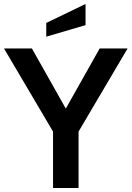

<svg xmlns="http://www.w3.org/2000/svg" viewBox="-28 -943 660 963"><path d="M238 0V-283L-8 -700H132L332 -345H272L472 -700H612L366 -283V0ZM204 -759V-828L401 -923V-817Z"/></svg>

Font: Cabin VF Beta
Style: Regular
Weight: 400
Designer: Pablo Impallari
Foundry: Pablo Impallari. http://www.impallari.com Igino Marini. http://www.ikern.com
Version: Version 2.200